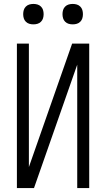

<svg xmlns="http://www.w3.org/2000/svg" viewBox="-20 -957 540 977"><path d="M66 0V-735H127V-107L347 -735H434V0H373V-628L153 0ZM350 -833Q339 -833 329 -836Q319 -839 311.5 -846.5Q304 -854 301 -864Q298 -874 298 -885Q298 -896 301 -906Q304 -916 311.5 -923.5Q319 -931 329 -934Q339 -937 350 -937Q361 -937 371 -934Q381 -931 388.5 -923.5Q396 -916 399 -906Q402 -896 402 -885Q402 -874 399 -864Q396 -854 388.5 -846.5Q381 -839 371 -836Q361 -833 350 -833ZM150 -833Q139 -833 129 -836Q119 -839 111.5 -846.5Q104 -854 101 -864Q98 -874 98 -885Q98 -896 101 -906Q104 -916 111.5 -923.5Q119 -931 129 -934Q139 -937 150 -937Q161 -937 171 -934Q181 -931 188.5 -923.5Q196 -916 199 -906Q202 -896 202 -885Q202 -874 199 -864Q196 -854 188.5 -846.5Q181 -839 171 -836Q161 -833 150 -833Z"/></svg>

Font: Iosevka SS18 Light
Style: Regular
Weight: 300
Monospace: yes
Designer: Belleve Invis
Foundry: Belleve Invis
Version: Version 25.1.1; ttfautohint (v1.8.4)